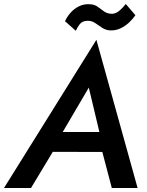

<svg xmlns="http://www.w3.org/2000/svg" viewBox="-48 -940 737 960"><path d="M161 -181 522 -180 517 -280H199ZM396 -502 458 -242 455 -213 511 0H640L434 -741L-28 0H107L239 -219L245 -245ZM277 -834 331 -786Q337 -800 349.5 -817.5Q362 -835 388 -836Q410 -837 427.5 -825Q445 -813 463 -801Q481 -789 504 -788Q531 -787 555 -798.5Q579 -810 598 -828Q617 -846 629 -864L581 -920Q566 -901 549 -886.5Q532 -872 513 -871Q489 -871 473 -882.5Q457 -894 440 -906.5Q423 -919 396 -919Q370 -920 346 -908Q322 -896 304.5 -876Q287 -856 277 -834Z"/></svg>

Font: Jost Medium
Style: Italic
Weight: 500
Italic angle: -5°
Version: Version 3.710